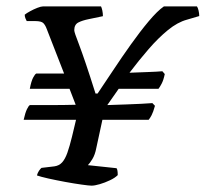

<svg xmlns="http://www.w3.org/2000/svg" viewBox="-20 -585 648 605"><path d="M268.5 0Q260.8 0 237.5 -3.3Q214.3 -6.5 186 -11.7Q157.7 -16.9 132.5 -22.5Q107.4 -28.2 96.4 -32.2Q98.4 -40.2 102.7 -46.6Q107 -53 110.7 -56L151.2 -60.8Q166.2 -62.8 175.7 -73.2Q185.2 -83.7 192.2 -103.4Q199.2 -123.1 206.8 -154L219.6 -207.6H54.6Q59.4 -229.5 64.9 -240.9Q70.4 -252.4 74.4 -253.9Q102.6 -253.9 141.3 -253.9Q180 -253.9 218.5 -254.9L199.1 -305.2H73.9Q78.6 -329.8 84.5 -340.6Q90.4 -351.5 94.2 -353.2H182L127.1 -494.1Q122.9 -505.6 116.6 -512.1Q110.3 -518.6 90.8 -518.6H64.2Q62.4 -521.6 60.1 -527.3Q57.9 -532.9 57.9 -538.7Q63.6 -543.5 74.9 -549.6Q86.2 -555.8 97.7 -560.3Q109.2 -564.8 115.4 -564.8H298.3Q300.5 -560.8 302.4 -552Q304.3 -543.1 304.3 -534L259.7 -524.7Q239.5 -520.7 226.7 -514.1Q214 -507.4 214 -489.8Q214 -486 217.6 -475.5Q221.2 -465 229.4 -443.7Q237.5 -422.3 250.2 -385Q262.9 -347.6 281 -290.2H287.5Q308.9 -322 336.3 -363.2Q363.6 -404.5 392.6 -445.2Q421.6 -485.9 448.8 -518.3Q476 -550.7 496.4 -564.8H600.6Q603.4 -561 605.6 -552.1Q607.8 -543.1 607.8 -534.4L569.1 -523Q539.5 -515 509.1 -490.2Q478.7 -465.3 448.6 -430.6Q418.5 -395.9 388.1 -355.8Q417.2 -357 446.1 -358Q475 -359 491.6 -360.5L499.2 -351.7Q495.2 -332.4 489.3 -321.3Q483.5 -310.3 479.4 -305.2H354L318.1 -253.9Q350.6 -254.9 377 -255.9Q403.4 -256.9 424.4 -257.9Q445.3 -258.9 460.2 -260.1L468.3 -251.6Q462.7 -231.4 457.7 -222Q452.7 -212.6 448.5 -207.6H302.7L283.5 -118.8Q279.5 -97.6 271.2 -84Q262.8 -70.4 257 -64.6L347.2 -55Q349 -53 350 -47.5Q351 -42 351 -33.2Q342.3 -24.4 326.3 -16.9Q310.4 -9.3 294.5 -4.7Q278.5 0 268.5 0Z"/></svg>

Font: Texturina Medium
Style: Italic
Weight: 500
Italic angle: -11°
Designer: Guillermo Torres Carreño
Foundry: Omnibus-Type
Version: Version 1.002